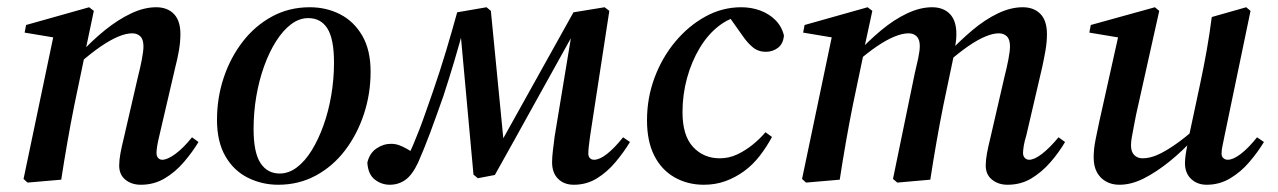

<svg xmlns="http://www.w3.org/2000/svg" viewBox="-20 -496 3529 530"><path d="M56 8 45 -2 129 -403 150 -389 48 -406 52 -427 226 -476 239 -466 215 -352 214 -344 185 -205Q175 -155 166 -103.5Q157 -52 149 0ZM369 14Q343 14 326 0Q309 -14 309 -39Q309 -54 312.5 -73Q316 -92 322 -116L361 -285Q367 -308 371.5 -331.5Q376 -355 376 -368Q376 -387 367.5 -395.5Q359 -404 345 -404Q328 -404 306.5 -395Q285 -386 258.5 -368Q232 -350 200 -322L194 -347H200Q234 -384 270 -413Q306 -442 342 -459Q378 -476 411 -476Q442 -476 460 -457.5Q478 -439 478 -402Q478 -380 474 -357Q470 -334 464 -311L420 -122Q416 -106 414 -93.5Q412 -81 412 -74Q412 -65 416.5 -60Q421 -55 428 -55Q442 -55 464 -71Q486 -87 510 -117L528 -104Q511 -76 487.5 -48.5Q464 -21 434.5 -3.5Q405 14 369 14Z M748 14Q703 14 664 -5.5Q625 -25 602 -65Q579 -105 579 -165Q579 -226 597.5 -281.5Q616 -337 650 -381Q684 -425 731 -450.5Q778 -476 835 -476Q881 -476 919 -456.5Q957 -437 980 -397.5Q1003 -358 1003 -298Q1003 -237 984.5 -181Q966 -125 932.5 -81Q899 -37 852 -11.5Q805 14 748 14ZM752 -17Q777 -17 799.5 -34Q822 -51 840.5 -81Q859 -111 873 -150Q887 -189 894.5 -233.5Q902 -278 902 -323Q902 -388 884 -417Q866 -446 831 -446Q806 -446 783.5 -429Q761 -412 742 -382Q723 -352 709 -313Q695 -274 687.5 -230Q680 -186 680 -140Q680 -75 699 -46Q718 -17 752 -17Z M1056 14Q1033 14 1014.5 -0.5Q996 -15 994 -47Q1000 -73 1019 -86Q1038 -99 1059 -99Q1071 -99 1081 -95.5Q1091 -92 1103.5 -85Q1116 -78 1133 -66L1117 -45L1102 -57Q1112 -76 1120.5 -96Q1129 -116 1137.5 -138Q1146 -160 1155 -186Q1164 -212 1175 -243Q1195 -301 1211.5 -356Q1228 -411 1242 -462L1323 -476L1335 -466L1372 -87H1353L1363 -103Q1413 -192 1463 -282.5Q1513 -373 1563 -462L1649 -476L1662 -466L1609 -121Q1607 -105 1605.5 -93.5Q1604 -82 1604 -72Q1604 -64 1608.5 -59.5Q1613 -55 1620 -55Q1635 -55 1655.5 -71Q1676 -87 1700 -117L1719 -104Q1702 -76 1679 -48.5Q1656 -21 1627.5 -3.5Q1599 14 1564 14Q1537 14 1520.5 -2.5Q1504 -19 1504 -48Q1504 -62 1506 -78.5Q1508 -95 1511 -119L1564 -440L1590 -419H1572L1565 -407Q1509 -307 1455 -209Q1401 -111 1346 -13L1299 -4L1287 -14L1249 -430L1263 -431Q1249 -377 1234 -327Q1219 -277 1204 -231Q1195 -206 1186 -180.5Q1177 -155 1168 -131Q1159 -107 1150.5 -86Q1142 -65 1134 -47Q1118 -13 1099 0.5Q1080 14 1056 14Z M1923 14Q1878 14 1842 -6.5Q1806 -27 1786 -66.5Q1766 -106 1766 -164Q1766 -226 1787 -282Q1808 -338 1844.5 -381.5Q1881 -425 1927.5 -450.5Q1974 -476 2026 -476Q2054 -476 2078.5 -467Q2103 -458 2120.5 -440.5Q2138 -423 2144 -398Q2142 -375 2127.5 -364Q2113 -353 2094 -353Q2073 -353 2058 -365.5Q2043 -378 2030 -397L1984 -462H2043V-453H2030Q1995 -448 1964.5 -424.5Q1934 -401 1911.5 -363.5Q1889 -326 1876.5 -280.5Q1864 -235 1864 -186Q1864 -122 1893 -90.5Q1922 -59 1967 -59Q1992 -59 2014.5 -69.5Q2037 -80 2057.5 -96.5Q2078 -113 2093 -131L2111 -118Q2096 -90 2077 -65.5Q2058 -41 2034 -23.5Q2010 -6 1982.5 4Q1955 14 1923 14Z M2205 8 2194 -2 2278 -403 2299 -389 2197 -406 2201 -427 2375 -476 2388 -466 2364 -355 2365 -353 2334 -205Q2324 -155 2315 -103.5Q2306 -52 2298 0ZM2457 8 2445 -2 2505 -293Q2510 -313 2514.5 -334.5Q2519 -356 2519 -369Q2519 -387 2510.5 -395.5Q2502 -404 2488 -404Q2471 -404 2449 -395Q2427 -386 2400.5 -368Q2374 -350 2343 -323L2337 -346H2343Q2377 -383 2412.5 -412.5Q2448 -442 2484 -459Q2520 -476 2553 -476Q2584 -476 2602 -457.5Q2620 -439 2620 -402Q2620 -388 2618 -376.5Q2616 -365 2614 -351V-348L2584 -205Q2574 -155 2565 -103.5Q2556 -52 2548 0ZM2761 14Q2736 14 2718.5 0Q2701 -14 2701 -39Q2701 -54 2704.5 -73Q2708 -92 2714 -116L2753 -285Q2759 -308 2763.5 -331.5Q2768 -355 2768 -368Q2768 -387 2759.5 -395.5Q2751 -404 2737 -404Q2721 -404 2699.5 -395Q2678 -386 2652 -368Q2626 -350 2594 -322L2588 -346H2594Q2629 -383 2664 -412.5Q2699 -442 2734.5 -459Q2770 -476 2803 -476Q2834 -476 2852 -457.5Q2870 -439 2870 -402Q2870 -380 2866 -357Q2862 -334 2857 -311L2813 -122Q2808 -106 2806 -93.5Q2804 -81 2804 -74Q2804 -65 2809 -60Q2814 -55 2821 -55Q2835 -55 2856 -71Q2877 -87 2902 -117L2920 -104Q2903 -75 2879.5 -48Q2856 -21 2827 -3.5Q2798 14 2761 14Z M3070 14Q3049 14 3033 5Q3017 -4 3008 -20.5Q2999 -37 2999 -61Q2999 -85 3004 -109.5Q3009 -134 3014 -158L3069 -405L3083 -390L2987 -406L2991 -427L3168 -476L3180 -466L3116 -179Q3113 -164 3110 -148Q3107 -132 3104.5 -118.5Q3102 -105 3102 -95Q3102 -77 3111 -68Q3120 -59 3134 -59Q3153 -59 3174 -68Q3195 -77 3222 -95.5Q3249 -114 3282 -143L3290 -117H3279Q3244 -79 3208 -50Q3172 -21 3137.5 -3.5Q3103 14 3070 14ZM3311 14Q3285 14 3268 -2Q3251 -18 3251 -46Q3251 -56 3253 -70Q3255 -84 3261 -111V-115L3293 -265Q3303 -312 3311 -357Q3319 -402 3325 -449L3420 -476L3432 -466L3360 -120Q3357 -104 3354.5 -93Q3352 -82 3352 -72Q3352 -64 3357 -59.5Q3362 -55 3369 -55Q3384 -55 3405 -71Q3426 -87 3450 -117L3469 -104Q3452 -76 3428.5 -48.5Q3405 -21 3375.5 -3.5Q3346 14 3311 14Z"/></svg>

Font: Source Serif 4 48pt SemiBold
Style: Italic
Weight: 600
Italic angle: -12°
Designer: Frank Grießhammer
Foundry: Adobe Systems Incorporated
Version: Version 4.004;hotconv 1.0.116;makeotfexe 2.5.65601